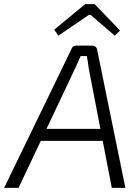

<svg xmlns="http://www.w3.org/2000/svg" viewBox="-47 -911 679 931"><path d="M400 -690Q409 -690 416 -684.5Q423 -679 424 -670L561 0H495L383 -581Q381 -596 379 -610.5Q377 -625 374 -639H344Q338 -625 331 -610Q324 -595 318 -581L43 0H-27L299 -672Q302 -682 309 -686Q316 -690 325 -690ZM482 -286 474 -228H124L132 -286ZM412 -891 535 -763 510 -738 392 -839H384L236 -738L216 -767L366 -891Z"/></svg>

Font: Exo 2 Light
Style: Italic
Weight: 300
Italic angle: -8°
Designer: Natanael Gama
Foundry: Natanael Gama
Version: Version 2.010